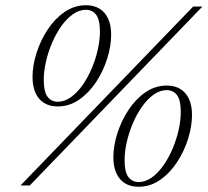

<svg xmlns="http://www.w3.org/2000/svg" viewBox="-20 -710 795 735"><path d="M58.5 0 719.5 -685H755L94 0ZM201 -320.5Q227 -320.5 251.2 -337.8Q275.5 -355 295.8 -383.8Q316 -412.5 331 -447.8Q346 -483 354.2 -519.8Q362.5 -556.5 362.5 -588.5Q362.5 -634.5 348 -653.5Q333.5 -672.5 309 -672.5Q283 -672.5 258.8 -655.2Q234.5 -638 214.2 -609.2Q194 -580.5 179 -545.2Q164 -510 155.8 -473.2Q147.5 -436.5 147.5 -404Q147.5 -358.5 162.2 -339.5Q177 -320.5 201 -320.5ZM309.5 -690Q339.5 -690 361 -676.8Q382.5 -663.5 394 -638.5Q405.5 -613.5 405.5 -578Q405.5 -534 390.5 -486Q375.5 -438 348 -396.2Q320.5 -354.5 283 -328.5Q245.5 -302.5 200.5 -302.5Q170.5 -302.5 149 -315.8Q127.5 -329 116 -354.2Q104.5 -379.5 104.5 -415Q104.5 -459 119.8 -507Q135 -555 162.2 -596.5Q189.5 -638 227 -664Q264.5 -690 309.5 -690ZM510.5 -13Q536.5 -13 560.8 -30.2Q585 -47.5 605.2 -76.2Q625.5 -105 640.5 -140.2Q655.5 -175.5 663.8 -212.2Q672 -249 672 -281Q672 -327 657.5 -346Q643 -365 618.5 -365Q592.5 -365 568.2 -347.8Q544 -330.5 523.8 -301.8Q503.5 -273 488.5 -237.8Q473.5 -202.5 465.2 -165.8Q457 -129 457 -96.5Q457 -51 471.8 -32Q486.5 -13 510.5 -13ZM619 -382.5Q649 -382.5 670.5 -369.2Q692 -356 703.5 -331Q715 -306 715 -270.5Q715 -226.5 700 -178.5Q685 -130.5 657.5 -88.8Q630 -47 592.5 -21Q555 5 510 5Q480 5 458.5 -8.2Q437 -21.5 425.5 -46.8Q414 -72 414 -107.5Q414 -151.5 429.2 -199.5Q444.5 -247.5 471.8 -289Q499 -330.5 536.5 -356.5Q574 -382.5 619 -382.5Z"/></svg>

Font: Newsreader 36pt Light
Style: Italic
Weight: 300
Italic angle: -17°
Designer: Hugues Gentile
Foundry: Production Type
Version: Version 1.003